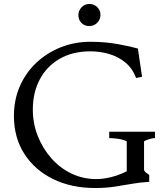

<svg xmlns="http://www.w3.org/2000/svg" viewBox="-20 -931 839 965"><path d="M50 -349Q50 -429 79.5 -497Q109 -565 162 -615Q215 -665 284.5 -693Q354 -721 434 -721Q509 -721 574 -709Q639 -697 673 -687L694 -545L664 -539Q646 -587 610.5 -616.5Q575 -646 529 -659.5Q483 -673 435 -673Q345 -673 280 -635.5Q215 -598 180 -532Q145 -466 145 -380Q145 -310 170 -247Q195 -184 238.5 -135Q282 -86 339.5 -58.5Q397 -31 463 -31Q499 -31 537.5 -40.5Q576 -50 617 -70V-221Q595 -231 569 -234Q543 -237 529 -237V-269H759V-237Q747 -237 729.5 -231.5Q712 -226 704 -221V-76Q707 -69 715 -62.5Q723 -56 730 -52V-17Q688 -15 645.5 -7.5Q603 0 557 7Q511 14 458 14Q339 14 247 -31Q155 -76 102.5 -157.5Q50 -239 50 -349ZM429 -800Q405 -800 389.5 -815.5Q374 -831 374 -855Q374 -877 389.5 -894Q405 -911 429 -911Q453 -911 469 -895Q485 -879 485 -856Q485 -834 469 -817Q453 -800 429 -800Z"/></svg>

Font: Joan
Style: Regular
Weight: 400
Designer: Paolo Biagini
Version: Version 1.001; ttfautohint (v1.8.4.7-5d5b);gftools[0.9.30]